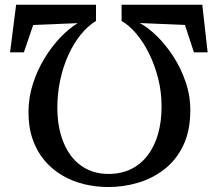

<svg xmlns="http://www.w3.org/2000/svg" viewBox="-20 -772 898 792"><path d="M814.5 -752.5 836.5 -556H780L743 -669L556.5 -677Q591 -658.5 627.8 -622.5Q664.5 -586.5 695.8 -538Q727 -489.5 746.2 -432.5Q765.5 -375.5 765 -315Q764.5 -230 735 -170Q705.5 -110 656.5 -72.5Q607.5 -35 548 -17.8Q488.5 -0.5 427.5 -0.5Q375.5 -0.5 327 -12.2Q278.5 -24 236.8 -48.5Q195 -73 163.5 -110.2Q132 -147.5 114.5 -198Q97 -248.5 97.5 -312.5Q98 -371 116 -427Q134 -483 163.8 -531.8Q193.5 -580.5 229.2 -617.8Q265 -655 300.5 -676.5L117 -669L78.5 -556H21.5L46.5 -752.5H376V-685.5Q342 -665 313 -629Q284 -593 262.2 -545.5Q240.5 -498 228.5 -442.2Q216.5 -386.5 216.5 -326.5Q216.5 -267.5 230.5 -217.8Q244.5 -168 271.5 -131.2Q298.5 -94.5 338 -74.5Q377.5 -54.5 428 -54.5Q479.5 -54.5 520 -74.2Q560.5 -94 588.8 -130.8Q617 -167.5 631.8 -218.8Q646.5 -270 646.5 -333Q646.5 -392.5 632.5 -448Q618.5 -503.5 595 -551Q571.5 -598.5 542 -633.2Q512.5 -668 481.5 -685.5V-752.5Z"/></svg>

Font: Merriweather 36pt SemiBold
Style: Regular
Weight: 600
Version: Version 2.100